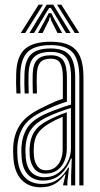

<svg xmlns="http://www.w3.org/2000/svg" viewBox="-20 -784 422 812"><path d="M315.5 0V-457Q315.5 -530 287.5 -561.6Q259.5 -593.2 195 -593.2Q128.2 -593.2 98.4 -565.4Q68.5 -537.5 66 -473Q65.2 -454 65.5 -432Q65.8 -410 66.8 -388.8H49.5Q48.2 -411 48 -431.8Q47.8 -452.5 48.5 -473.8Q51 -545.5 85.2 -576.5Q119.5 -607.5 195 -607.5Q244.2 -607.5 274.6 -592.2Q305 -577 319 -544Q333 -511 333 -457V0ZM167.8 -34.5Q202 -34.5 227.1 -52.9Q252.2 -71.2 266.1 -99.2Q280 -127.2 280 -155.2V-327Q256.5 -320.5 228 -309.8Q199.5 -299 173.2 -286.2Q131.5 -265.2 110.8 -235.6Q90 -206 87.8 -157Q87.2 -146.8 87.9 -137.4Q88.5 -128 89 -118.5Q91.8 -77.2 112.5 -55.9Q133.2 -34.5 167.8 -34.5ZM171.8 -49.8Q142.2 -49.8 126.1 -69.6Q110 -89.5 106.2 -119.8Q105.5 -130 105.1 -139.4Q104.8 -148.8 105 -155.8Q107.2 -199.5 124.8 -226.4Q142.2 -253.2 179.2 -273Q197 -282.5 219.1 -292.2Q241.2 -302 262.5 -309.2V-153.5Q262.5 -127.2 252.6 -103.4Q242.8 -79.5 222.6 -64.6Q202.5 -49.8 171.8 -49.8ZM174.2 -63.8Q198.2 -63.8 214 -76.4Q229.8 -89 237.4 -109.1Q245 -129.2 245 -152.2V-290Q228.2 -283 213.4 -275.6Q198.5 -268.2 185 -259.8Q152.8 -240.5 138.2 -217.5Q123.8 -194.5 122.8 -155.8Q122.5 -147.8 122.6 -139.1Q122.8 -130.5 123.8 -121.5Q126 -97.8 138.5 -80.8Q151 -63.8 174.2 -63.8ZM152 8Q100.8 8 70.9 -23.9Q41 -55.8 36.8 -114.2Q35.8 -127.8 35.5 -141.1Q35.2 -154.5 35.8 -163.2Q39.2 -218.5 65.6 -257.5Q92 -296.5 154.8 -326.8Q172.5 -335.5 186.5 -342.4Q200.5 -349.2 214.5 -355Q228.5 -360.8 245.8 -366V-457.2Q245.8 -496 235.2 -515.9Q224.8 -535.8 195 -535.8Q163.5 -535.8 150.2 -520Q137 -504.2 135.8 -470Q135.2 -456.8 135.2 -435.9Q135.2 -415 136.2 -388.8H118.8Q117.8 -417 117.9 -436.4Q118 -455.8 118.2 -471.5Q119.8 -514.5 138.2 -532.4Q156.8 -550.2 195 -550.2Q233.8 -550.2 248.4 -527.1Q263 -504 263 -457.2V-354.2Q233.8 -345.2 209.1 -334.9Q184.5 -324.5 160.8 -313Q103 -285.8 79.8 -249.4Q56.5 -213 53.2 -161.8Q52.8 -151 53 -139.6Q53.2 -128.2 54.2 -115.8Q58 -62.5 84.8 -34.4Q111.5 -6.2 157.2 -6.2Q197.8 -6.2 225 -25.8Q252.2 -45.2 268 -75H271.8L265 -14.5V0H247.5L247.2 -4.2L257.2 -46.2H254Q235.8 -20 211.6 -6Q187.5 8 152 8ZM280.8 0V-42L283.5 -113.2H279.8Q265.2 -73 236.2 -46.6Q207.2 -20.2 162 -20.5Q122.8 -20.5 98.9 -45Q75 -69.5 71.5 -117Q70.8 -129 70.4 -139.8Q70 -150.5 70.5 -160.2Q73.5 -207.8 94.2 -241.5Q115 -275.2 167 -299.8Q186.5 -308.8 206.9 -316.6Q227.2 -324.5 246.2 -331Q265.2 -337.5 280.5 -341.5V-457Q280.5 -514.8 260.8 -539.6Q241 -564.5 195 -564.5Q146.5 -564.5 124.5 -543Q102.5 -521.5 100.8 -472Q100.2 -453 100.4 -431.4Q100.5 -409.8 101.5 -388.8H84.2Q83 -410.8 82.9 -432.5Q82.8 -454.2 83.5 -472.5Q85.5 -529.5 111.4 -554.2Q137.2 -579 195 -579Q250.2 -579 274.1 -550.6Q298 -522.2 298 -457V0ZM67.8 -644.5 143.2 -764.2H161.8L86.5 -644.5ZM104.5 -644.5 177.5 -764.2H205.2L278.5 -644.5H259L209.5 -727.5L195 -750.5H188L173.5 -727.5L124 -644.5ZM140.8 -644.5 176.2 -709 185.8 -728.2H197.2L206.5 -709L242.8 -644.5H223.2L196 -698.2L193 -711.2H190L187 -698.2L160.2 -644.5ZM296.2 -644.5 221.2 -764.2H239.5L315.2 -644.5Z"/></svg>

Font: Big Shoulders Inline Display Thin SemiBold
Style: Regular
Weight: 600
Version: Version 2.002